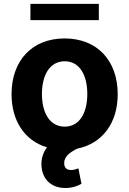

<svg xmlns="http://www.w3.org/2000/svg" viewBox="-20 -747 654 971"><path d="M192.1 -271.7C192.1 -366.8 231.2 -437.1 307.5 -437.1C382.5 -437.1 421.5 -366.8 421.5 -271.7C421.5 -176.5 382.5 -106.5 307.5 -106.5C231.2 -106.5 192.1 -176.5 192.1 -271.7ZM38.4 -270.6C38.4 -135.3 105.1 -35.5 217.7 -1.8C192.8 30.2 184.7 71.7 192.1 110.1C203.1 170.1 248.2 203.8 311.1 203.8C347.3 203.8 374.6 192.5 392 182.5L376.4 104.4C366.8 107.6 355.1 112.9 339.1 112.9C316.4 112.9 304.3 100.1 304.7 77.4C304.3 45.8 331.3 24.1 371.1 4.6C498.6 -21.3 575.3 -125.7 575.3 -270.6C575.3 -439.6 472.3 -552.6 306.8 -552.6C141.3 -552.6 38.4 -439.6 38.4 -270.6ZM133.9 -645.2H479.8V-727.3H133.9Z"/></svg>

Font: Margiela Sans
Style: Bold
Weight: 700
Designer: Stefan Endress, Andreas Faust
Version: Version 1.100;FEAKit 1.0